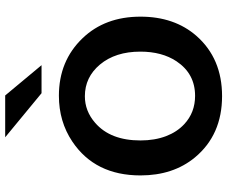

<svg xmlns="http://www.w3.org/2000/svg" viewBox="-88 -743 876 740"><g transform="rotate(-90 350.0 -373.0)"><path d="M352.1 -791 468.8 -650.9H360.8L190.9 -791ZM351.1 -584Q485.4 -584 572.8 -492.7Q655.8 -406.2 655.8 -269.5Q655.8 -138.7 581.5 -53.7Q494.6 44.9 349.6 44.9Q200.2 44.9 113.3 -59.6Q43.9 -143.6 43.9 -269.5Q43.9 -444.8 174.3 -532.2Q251.5 -584 351.1 -584ZM349.1 -483.9Q292 -483.9 246.6 -444.3Q178.7 -385.7 178.7 -269.5Q178.7 -214.8 195.3 -170.9Q211.4 -128.9 241.2 -101.1Q286.1 -59.1 350.6 -59.1Q436 -59.1 483.9 -130.9Q521 -187 521 -270Q521 -366.2 471.2 -425.8Q422.4 -483.9 349.1 -483.9Z"/></g></svg>

Font: BIZ UDPGothic
Style: Bold
Weight: 700
Designer: TypeBank Co., Ltd.
Foundry: Morisawa Inc.
Version: Version 1.051